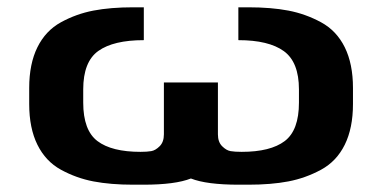

<svg xmlns="http://www.w3.org/2000/svg" viewBox="-20 -506 1047 526"><path d="M634 0Q546 0 503 -17Q460 0 373 0H345Q283 0 236 -9Q189 -18 147 -41Q105 -64 82.5 -109.5Q60 -155 60 -221V-265Q60 -331 82.5 -376.5Q105 -422 147 -445Q189 -468 236 -477Q283 -486 345 -486H374V-396Q291 -396 249.5 -366.5Q208 -337 208 -261V-225Q208 -149 247 -119.5Q286 -90 365 -90Q383 -90 394.5 -92Q406 -94 417.5 -105.5Q429 -117 429 -138V-280H577V-138Q577 -117 588.5 -105.5Q600 -94 611.5 -92Q623 -90 642 -90Q721 -90 760 -119.5Q799 -149 799 -225V-261Q799 -336 757.5 -366Q716 -396 633 -396V-486H660Q723 -486 770 -477Q817 -468 859.5 -445Q902 -422 924.5 -376.5Q947 -331 947 -265V-221Q947 -155 924.5 -109.5Q902 -64 859.5 -41Q817 -18 770 -9Q723 0 660 0Z"/></svg>

Font: Aneo
Style: Bold
Weight: 700
Designer: Anastasios Pappas
Foundry: Anastasios Pappas
Version: Version 1.000